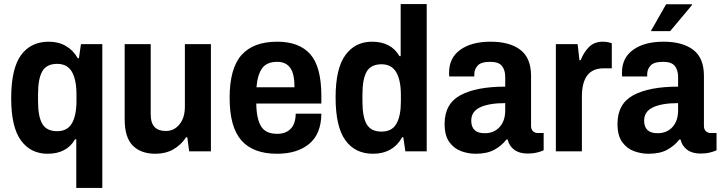

<svg xmlns="http://www.w3.org/2000/svg" viewBox="-20 -744 3546 944"><path d="M355 180V-59H349Q308 12 214 12Q131 12 83 -53.5Q35 -119 35 -261Q35 -406 83 -472.5Q131 -539 220 -539Q268 -539 304.5 -517.5Q341 -496 362 -458H368L378 -527H483V180ZM261 -99Q311 -99 333.5 -137.5Q356 -176 356 -249V-280Q356 -352 333.5 -391Q311 -430 261 -430Q209 -430 188 -393.5Q167 -357 167 -281V-247Q167 -171 188 -135Q209 -99 261 -99Z M744 12Q673 12 633 -28Q593 -68 593 -157V-527H721V-183Q721 -139 740 -119.5Q759 -100 795 -100Q836 -100 862.5 -132.5Q889 -165 889 -220V-527H1017V0H910L901 -69H895Q870 -31 832 -9.5Q794 12 744 12Z M1342 12Q1225 12 1167 -53.5Q1109 -119 1109 -263Q1109 -408 1167.5 -473.5Q1226 -539 1343 -539Q1451 -539 1505.5 -477.5Q1560 -416 1560 -272V-235H1240Q1241 -160 1263.5 -123Q1286 -86 1343 -86Q1384 -86 1408.5 -110Q1433 -134 1434 -185H1560Q1559 -85 1500 -36.5Q1441 12 1342 12ZM1241 -315H1428Q1428 -382 1406.5 -411Q1385 -440 1343 -440Q1292 -440 1269 -408.5Q1246 -377 1241 -315Z M1814 12Q1726 12 1678 -54.5Q1630 -121 1630 -265Q1630 -407 1678 -473Q1726 -539 1809 -539Q1903 -539 1944 -468H1950V-724H2078V0H1973L1963 -69H1957Q1936 -30 1899.5 -9Q1863 12 1814 12ZM1856 -97Q1907 -97 1929 -135.5Q1951 -174 1951 -245V-277Q1951 -350 1928 -389Q1905 -428 1856 -428Q1804 -428 1783 -392Q1762 -356 1762 -279V-244Q1762 -169 1783 -133Q1804 -97 1856 -97Z M2318 12Q2283 12 2248 -0.5Q2213 -13 2189.5 -45Q2166 -77 2166 -135Q2166 -234 2244 -276Q2322 -318 2464 -318V-366Q2464 -399 2448 -419.5Q2432 -440 2390 -440Q2345 -440 2328.5 -421.5Q2312 -403 2312 -379V-368H2189Q2188 -372 2188 -376.5Q2188 -381 2188 -387Q2188 -460 2243.5 -499.5Q2299 -539 2392 -539Q2486 -539 2538.5 -499Q2591 -459 2591 -371V-125Q2591 -108 2600.5 -99Q2610 -90 2623 -90H2653V-5Q2640 1 2620 6Q2600 11 2574 11Q2533 11 2508 -8Q2483 -27 2476 -58H2470Q2447 -28 2411 -8Q2375 12 2318 12ZM2363 -89Q2409 -89 2436.5 -119.5Q2464 -150 2464 -201V-237Q2385 -237 2341 -216.5Q2297 -196 2297 -151Q2297 -89 2363 -89Z M2713 0V-527H2820L2829 -448H2835Q2850 -487 2876 -513Q2902 -539 2944 -539Q2957 -539 2969 -536.5Q2981 -534 2988 -531V-408H2947Q2841 -408 2841 -269V0Z M3180 -591 3255 -723H3382L3383 -720L3275 -591ZM3168 12Q3133 12 3098 -0.5Q3063 -13 3039.5 -45Q3016 -77 3016 -135Q3016 -234 3094 -276Q3172 -318 3314 -318V-366Q3314 -399 3298 -419.5Q3282 -440 3240 -440Q3195 -440 3178.5 -421.5Q3162 -403 3162 -379V-368H3039Q3038 -372 3038 -376.5Q3038 -381 3038 -387Q3038 -460 3093.5 -499.5Q3149 -539 3242 -539Q3336 -539 3388.5 -499Q3441 -459 3441 -371V-125Q3441 -108 3450.5 -99Q3460 -90 3473 -90H3503V-5Q3490 1 3470 6Q3450 11 3424 11Q3383 11 3358 -8Q3333 -27 3326 -58H3320Q3297 -28 3261 -8Q3225 12 3168 12ZM3213 -89Q3259 -89 3286.5 -119.5Q3314 -150 3314 -201V-237Q3235 -237 3191 -216.5Q3147 -196 3147 -151Q3147 -89 3213 -89Z"/></svg>

Font: Archivo SemiCondensed
Style: Bold
Weight: 680
Width: 4
Designer: Hector Gatti
Foundry: Omnibus-Type
Version: Version 2.001; ttfautohint (v1.8.3)